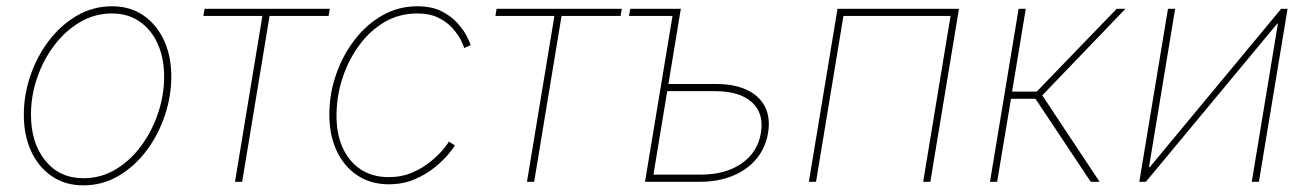

<svg xmlns="http://www.w3.org/2000/svg" viewBox="-20 -570 4106 602"><path d="M241.2 11.2Q185.1 11.2 143.1 -17.1Q101.1 -45.4 77.9 -95.2Q54.7 -145 54.7 -210Q54.7 -272 75.2 -332.5Q95.7 -393.1 133.1 -442.1Q170.4 -491.2 220.9 -520.8Q271.5 -550.3 331.5 -550.3Q387.7 -550.3 429.2 -522Q470.7 -493.7 493.9 -444.1Q517.1 -394.5 517.1 -329.6Q517.1 -268.1 496.6 -207.3Q476.1 -146.5 439 -97.2Q401.9 -47.9 351.3 -18.3Q300.8 11.2 241.2 11.2ZM241.7 -11.2Q296.9 -11.2 343 -39.1Q389.2 -66.9 423.1 -113.3Q457 -159.7 475.8 -215.8Q494.6 -272 494.6 -329.1Q494.6 -387.7 474.6 -432.4Q454.6 -477.1 417.7 -502.4Q380.9 -527.8 331.1 -527.8Q277.8 -527.8 231.9 -501.2Q186 -474.6 151.1 -429Q116.2 -383.3 96.7 -326.9Q77.1 -270.5 77.1 -210.4Q77.1 -122.1 121.8 -66.7Q166.5 -11.2 241.7 -11.2Z M716.8 0 802.7 -520H617.7L621.6 -542.5H1014.2L1010.3 -520H825.2L739.3 0Z M1198.7 7.8Q1141.6 7.8 1099.1 -21Q1056.6 -49.8 1033.9 -100.8Q1011.2 -151.9 1012.7 -217.8Q1013.7 -279.8 1034.7 -339.1Q1055.7 -398.4 1092.8 -446.3Q1129.9 -494.1 1179.7 -522.2Q1229.5 -550.3 1288.1 -550.3Q1333.5 -550.3 1364.5 -534.7Q1395.5 -519 1415 -496.8Q1434.6 -474.6 1444.3 -455.1Q1454.1 -435.5 1455.6 -428.2L1435.1 -419.4Q1433.6 -427.2 1424.8 -444.6Q1416 -461.9 1399.2 -481.2Q1382.3 -500.5 1355 -514.2Q1327.6 -527.8 1288.1 -527.8Q1231.9 -527.8 1186 -501Q1140.1 -474.1 1106.7 -428.7Q1073.2 -383.3 1054.7 -327.6Q1036.1 -272 1035.2 -214.4Q1033.7 -153.8 1053.5 -108.9Q1073.2 -64 1110.4 -39.3Q1147.5 -14.6 1198.7 -14.6Q1239.3 -14.6 1272.2 -28.8Q1305.2 -43 1329.6 -63Q1354 -83 1368.9 -100.8Q1383.8 -118.7 1387.2 -126L1406.2 -114.3Q1402.3 -106.4 1386.2 -86.9Q1370.1 -67.4 1343.3 -45.4Q1316.4 -23.4 1280 -7.8Q1243.7 7.8 1198.7 7.8Z M1632.3 0 1718.3 -520H1533.2L1537.1 -542.5H1929.7L1925.8 -520H1740.7L1654.8 0Z M1952.1 -520 1956.1 -542.5H2103.5L2099.6 -520ZM2066.4 -306.6H2225.1Q2282.7 -306.6 2322 -288.1Q2361.3 -269.5 2378.7 -235.1Q2396 -200.7 2388.2 -153.3Q2380.4 -106.4 2351.8 -72Q2323.2 -37.6 2277.6 -18.8Q2231.9 0 2173.8 0H2002.4L2092.3 -542.5H2114.7L2028.8 -22.5H2177.2Q2254.9 -22.5 2305.4 -57.6Q2356 -92.8 2365.7 -153.3Q2376 -214.4 2337.6 -249.3Q2299.3 -284.2 2221.7 -284.2H2062.5Z M2986.8 -542.5 2897 0H2874.5L2960.4 -520H2624.5L2538.6 0H2516.1L2606 -542.5Z M3084 0 3173.8 -542.5H3196.3L3153.3 -282.7H3230.5L3481.4 -542.5H3508.8L3248 -271L3427.7 0H3399.9L3226.6 -260.3H3149.9L3106.4 0Z M3927.2 0H3904.8L3986.8 -496.1H3984.9L3572.8 0H3552.2L3642.1 -542.5H3664.6L3582.5 -45.9H3585L3997.1 -542.5H4017.1Z"/></svg>

Font: Inter 16pt Thin
Style: Italic
Weight: 250
Italic angle: -9.3988°
Version: Version 4.001;git-66647c0bb